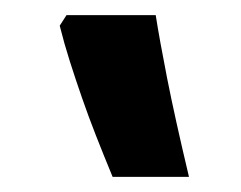

<svg xmlns="http://www.w3.org/2000/svg" viewBox="-20 -834 319 254"><path d="M68 -814H186Q191 -782 201 -731Q211 -680 230 -600H129Q117 -629 107 -654.5Q97 -680 88.5 -704.5Q80 -729 72.5 -752.5Q65 -776 59 -800Z"/></svg>

Font: Noto Sans Armenian
Style: Bold
Weight: 700
Version: Version 2.007